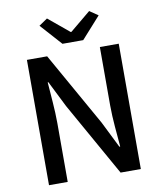

<svg xmlns="http://www.w3.org/2000/svg" viewBox="-100 -1033 935 1112"><g transform="rotate(-10 367.0 -476.5)"><path d="M97 0H207V-346C207 -427 198 -512 193 -588H197L274 -434L518 0H637V-737H526V-393C526 -313 536 -224 542 -149H537L460 -304L216 -737H97ZM316 -793H438L551 -919L501 -953L379 -852H375L253 -953L203 -919Z"/></g></svg>

Font: Noto Sans CJK TC Medium
Style: Regular
Weight: 500
Designer: Ryoko NISHIZUKA 西塚涼子 (kana, bopomofo & ideographs); Paul D. Hunt (Latin, Greek & Cyrillic); Sandoll Communications 산돌커뮤니
Foundry: Adobe
Version: Version 2.004;hotconv 1.0.118;makeotfexe 2.5.65603